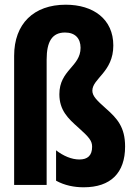

<svg xmlns="http://www.w3.org/2000/svg" viewBox="-20 -785 570 815"><path d="M335 10C450 10 511 -51 511 -163C511 -245 478 -282 429 -325C392 -358 372 -377 372 -400C372 -452 461 -479 461 -592C461 -704 376 -765 259 -765C123 -765 40 -684 40 -548V0H178V-532C178 -608 201 -647 256 -647C299 -647 322 -622 322 -582C322 -502 232 -488 232 -385C232 -317 269 -282 312 -244C359 -202 371 -187 371 -162C371 -125 352 -108 317 -108C284 -108 249 -123 218 -147V-18C254 2 295 10 335 10Z"/></svg>

Font: Noto Sans Mono Condensed ExtraBold
Style: Regular
Weight: 800
Width: 3
Designer: Monotype Design Team
Foundry: Monotype Imaging Inc.
Version: Version 2.014